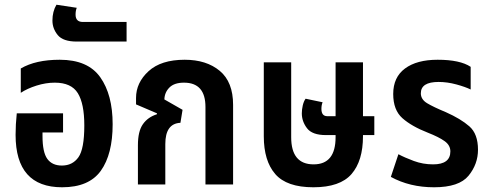

<svg xmlns="http://www.w3.org/2000/svg" viewBox="-20 -781 2078 813"><path d="M243 12Q357 12 407 -58Q457 -128 457 -255Q457 -380 404.5 -454Q352 -528 233 -528Q131 -528 68 -491V-388Q95 -406 134.5 -418.5Q174 -431 212 -431Q282 -431 309.5 -386.5Q337 -342 337 -250Q337 -150 312 -115Q287 -80 242 -80Q201 -80 180.5 -108Q160 -136 160 -205V-220H247V-301H51Q46 -254 46 -210Q46 12 243 12Z M305 -605H516V-688H331Q300 -688 300 -719Q300 -736 305 -748L219 -761Q202 -732 202 -694Q202 -660 224.5 -632.5Q247 -605 305 -605Z M564 0H680V-171Q680 -258 744 -261L753 -316L676 -360Q677 -390 697.5 -410.5Q718 -431 759 -431Q850 -431 850 -328V0H967V-337Q967 -434 910.5 -481Q854 -528 762 -528Q662 -528 609 -479.5Q556 -431 556 -366V-339L645 -301L644 -297Q606 -285 585 -255Q564 -225 564 -166Z M1517 -204V-209H1565V-289H1517V-517H1401V-289H1366Q1341 -289 1341 -320Q1341 -336 1346 -348L1274 -363Q1266 -352 1262 -334.5Q1258 -317 1258 -301Q1258 -267 1280 -238Q1302 -209 1360 -209H1401V-200Q1401 -85 1308 -85Q1213 -85 1213 -200V-517H1097V-204Q1097 -100 1145.5 -44Q1194 12 1307 12Q1420 12 1468.5 -44Q1517 -100 1517 -204Z M1818 12Q1924 12 1964 -37Q2004 -86 2004 -147Q2004 -214 1967.5 -246Q1931 -278 1868 -306Q1815 -328 1788.5 -344Q1762 -360 1762 -386Q1762 -434 1837 -434Q1874 -434 1912.5 -423.5Q1951 -413 1973 -402V-498Q1928 -528 1833 -528Q1745 -528 1695 -491Q1645 -454 1645 -383Q1645 -315 1684 -280.5Q1723 -246 1792 -219Q1838 -201 1862.5 -183.5Q1887 -166 1887 -140Q1887 -85 1814 -85Q1771 -85 1732 -99.5Q1693 -114 1667 -128L1635 -32Q1715 12 1818 12Z"/></svg>

Font: Noto Sans Thai UI Condensed Semi
Style: Regular
Weight: 600
Width: 3
Designer: Monotype Design Team
Foundry: Monotype Imaging Inc.
Version: Version 1.901